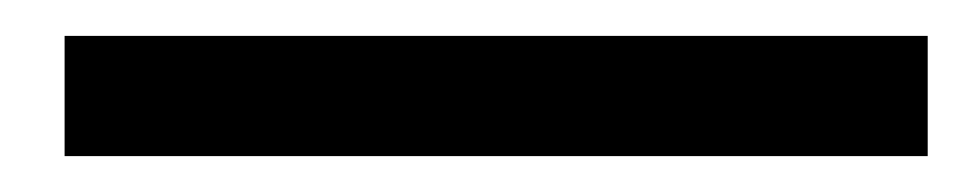

<svg xmlns="http://www.w3.org/2000/svg" viewBox="-20 52 537 107"><path d="M16 139H497V72H16Z"/></svg>

Font: SpinnyJost
Style: Regular
Weight: 500
Version: Version 3.710